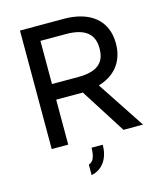

<svg xmlns="http://www.w3.org/2000/svg" viewBox="-125 -759 884 1044"><g transform="rotate(-15 317.0 -237.0)"><path d="M298 49C298 94 288 126 260 134V193C322 181 361 128 361 49H298ZM424 -268C498 -289 573 -346 573 -465C573 -597 479 -667 333 -667H87V0H180V-253H330L491 0H601L424 -268ZM329 -341H180V-584H325C453 -584 480 -522 480 -462C480 -402 457 -341 329 -341Z"/></g></svg>

Font: Maven Pro
Style: Medium
Weight: 500
Designer: Joe Prince
Foundry: Joe Prince
Version: Version 1.003